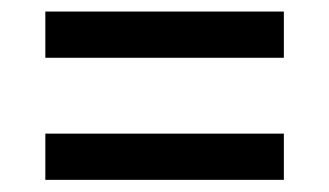

<svg xmlns="http://www.w3.org/2000/svg" viewBox="-20 -472 556 324"><path d="M56.5 -168.5V-246.5H459V-168.5ZM56.5 -374.5V-452.5H459V-374.5Z"/></svg>

Font: Anek Odia Medium
Style: Regular
Weight: 500
Designer: Yesha Goshar & Mahesh Sahu (Odia), Yesha Goshar (Latin)
Foundry: Ek Type
Version: Version 1.003